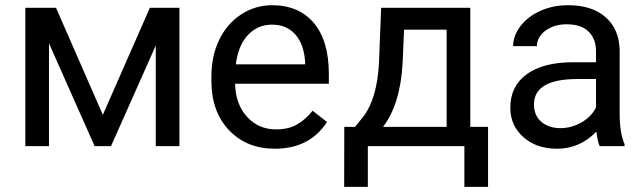

<svg xmlns="http://www.w3.org/2000/svg" viewBox="-20 -558 2459 733"><path d="M372.6 -119.6 552.2 -528.3H665V0H574.7V-384.3L403.8 0H341.3L167 -392.6V0H76.7V-528.3H193.8Z M1029.3 9.8Q921.9 9.8 854.5 -60.8Q787.1 -131.3 787.1 -249.5V-266.1Q787.1 -344.7 817.1 -406.5Q847.2 -468.3 901.1 -503.2Q955.1 -538.1 1018.1 -538.1Q1121.1 -538.1 1178.2 -470.2Q1235.4 -402.3 1235.4 -275.9V-238.3H877.4Q879.4 -160.2 923.1 -112.1Q966.8 -64 1034.2 -64Q1082 -64 1115.2 -83.5Q1148.4 -103 1173.3 -135.3L1228.5 -92.3Q1162.1 9.8 1029.3 9.8ZM1018.1 -463.9Q963.4 -463.9 926.3 -424.1Q889.2 -384.3 880.4 -312.5H1145V-319.3Q1141.1 -388.2 1107.9 -426Q1074.7 -463.9 1018.1 -463.9Z M1335.4 -73.7 1366.7 -112.3Q1419.4 -180.7 1426.8 -317.4L1435.1 -528.3H1775.4V-73.7H1843.3V155.3H1752.9V0H1384.3V155.3H1293.9L1294.4 -73.7ZM1442.4 -73.7H1685.1V-444.8H1522.5L1517.1 -318.8Q1508.8 -161.1 1442.4 -73.7Z M2269.5 0Q2261.7 -15.6 2256.8 -55.7Q2193.8 9.8 2106.4 9.8Q2028.3 9.8 1978.3 -34.4Q1928.2 -78.6 1928.2 -146.5Q1928.2 -229 1991 -274.7Q2053.7 -320.3 2167.5 -320.3H2255.4V-361.8Q2255.4 -409.2 2227.1 -437.3Q2198.7 -465.3 2143.6 -465.3Q2095.2 -465.3 2062.5 -440.9Q2029.8 -416.5 2029.8 -381.8H1939Q1939 -421.4 1967 -458.3Q1995.1 -495.1 2043.2 -516.6Q2091.3 -538.1 2148.9 -538.1Q2240.2 -538.1 2292 -492.4Q2343.8 -446.8 2345.7 -366.7V-123.5Q2345.7 -50.8 2364.3 -7.8V0ZM2119.6 -68.8Q2162.1 -68.8 2200.2 -90.8Q2238.3 -112.8 2255.4 -147.9V-256.3H2184.6Q2018.6 -256.3 2018.6 -159.2Q2018.6 -116.7 2046.9 -92.8Q2075.2 -68.8 2119.6 -68.8Z"/></svg>

Font: Mardoto
Style: Regular
Weight: 400
Designer: Christian Robertson, Vahan Hovhannisyan
Foundry: Google
Version: Version 1.000